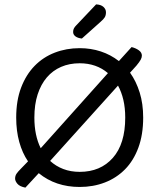

<svg xmlns="http://www.w3.org/2000/svg" viewBox="-20 -841 729 877"><path d="M634 -304Q634 -226 612 -166.5Q590 -107 551 -67.5Q512 -28 459 -7.5Q406 13 344 13Q234 13 157 -50L96 16Q70 11 59.5 -1.5Q49 -14 49 -25Q49 -38 55.5 -47.5Q62 -57 75 -70L108 -104Q82 -142 68 -192.5Q54 -243 54 -304Q54 -382 76.5 -441Q99 -500 138 -540Q177 -580 230 -600.5Q283 -621 344 -621Q395 -621 440.5 -606Q486 -591 523 -562L581 -626Q601 -621 614.5 -611Q628 -601 628 -587Q628 -578 622.5 -568Q617 -558 603 -541L574 -509Q602 -470 618 -418.5Q634 -367 634 -304ZM552 -304Q552 -348 543.5 -384.5Q535 -421 519 -450L209 -106Q235 -82 269 -69Q303 -56 344 -56Q439 -56 495.5 -120Q552 -184 552 -304ZM137 -304Q137 -222 166 -164L473 -507Q420 -552 344 -552Q297 -552 259 -535.5Q221 -519 194 -487.5Q167 -456 152 -410Q137 -364 137 -304ZM419 -821Q441 -820 452.5 -809.5Q464 -799 464 -785Q464 -771 458.5 -762Q453 -753 439 -741L354 -665Q335 -667 324.5 -675Q314 -683 314 -695Q314 -705 318 -712Q322 -719 328 -725Z"/></svg>

Font: Baloo Da 2
Style: Regular
Weight: 400
Designer: Noopur Datye, Sulekha Rajkumar and Ek Type
Foundry: Ek Type
Version: Version 1.640;hotconv 1.0.111;makeotfexe 2.5.65597; ttfautoh